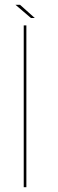

<svg xmlns="http://www.w3.org/2000/svg" viewBox="-20 -781 240 801"><path d="M79 0H90V-675H79ZM109 -706H125L63.5 -761H44.5Z"/></svg>

Font: Anybody UltraCondensed Thin Thin
Style: Regular
Weight: 250
Version: Version 1.111